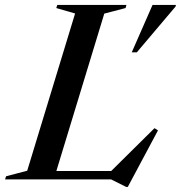

<svg xmlns="http://www.w3.org/2000/svg" viewBox="-58 -725 730 776"><path d="M363.5 -670 159.5 0H-37.5L-33.5 -12.5L52 -35L245.5 -670.5L169.5 -692.5L173.5 -705H453L449.5 -692.5ZM381.5 -24 566.5 -207 580.5 -198 458.5 30.5H452L391 0H84.5L96.5 -34H424.5ZM474.5 -513.5 558.5 -705H653L651.5 -698.5L495 -513.5Z"/></svg>

Font: Newsreader 60pt Medium
Style: Italic
Weight: 500
Italic angle: -17°
Designer: Hugues Gentile
Foundry: Production Type
Version: Version 1.003